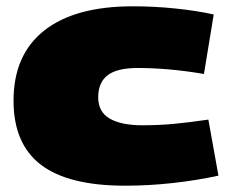

<svg xmlns="http://www.w3.org/2000/svg" viewBox="-20 -580 732 610"><path d="M23 -260Q23 -406 120.5 -483Q218 -560 402 -560Q470 -560 537.5 -553Q605 -546 659 -534L628 -345Q569 -355 516.5 -359.5Q464 -364 418 -364Q352 -364 322 -341Q292 -318 292 -271Q292 -224 329 -203Q366 -182 432 -182Q485 -182 532.5 -186.5Q580 -191 642 -200L674 -22Q606 -7 529 1.5Q452 10 378 10Q197 10 110 -56.5Q23 -123 23 -260Z"/></svg>

Font: Georama Expanded Black
Style: Regular
Weight: 900
Width: 7
Designer: Jean-Baptiste Levee
Foundry: Production Type
Version: Version 1.000